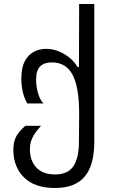

<svg xmlns="http://www.w3.org/2000/svg" viewBox="-20 -741 568 963"><path d="M256 202Q154 202 100.5 149Q47 96 47 10Q47 -29 60.5 -55Q74 -81 107 -110H186Q155 -76 142.5 -50Q130 -24 130 8Q130 65 162.5 99.5Q195 134 256 134Q320 134 348 93Q376 52 376 -32L377 -172Q377 -302 344.5 -365Q312 -428 240 -428Q201 -428 181 -407.5Q161 -387 161 -341Q161 -311 170 -276.5Q179 -242 198 -222H117Q101 -249 94 -282Q87 -315 87 -347Q87 -401 104 -433.5Q121 -466 149.5 -481Q178 -496 210 -496Q257 -496 300.5 -471Q344 -446 369 -405H376L377 -721H453V-32Q453 88 404.5 145Q356 202 256 202Z"/></svg>

Font: PlemolJP
Style: Regular
Weight: 400
Monospace: yes
Version: v2.0.4; ttfautohint (v1.8.4.7-5d5b-dirty) -l 6 -r 45 -G 200 